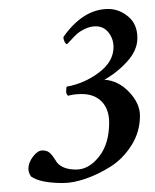

<svg xmlns="http://www.w3.org/2000/svg" viewBox="-20 -653 349 432"><path d="M223.6 -632.8Q248 -632.8 268.6 -615.7Q289.1 -598.6 289.1 -567.4Q289.1 -540 266.4 -514.9Q243.7 -489.7 214.8 -473.6Q246.1 -471.7 270.5 -446Q294.9 -420.4 294.9 -392.6Q294.9 -356 275.6 -325.7Q256.3 -295.4 228.3 -277.8Q200.2 -260.3 172.1 -250.7Q144 -241.2 122.1 -241.2Q70.3 -241.2 49.8 -255.9Q43.9 -264.6 43.9 -273.4Q43.9 -287.1 54.4 -300.8Q64.9 -314.5 75.2 -314.5Q84 -314.5 89.4 -311Q94.7 -307.6 101.3 -297.9Q107.9 -288.1 108.4 -287.1Q121.6 -271.5 151.4 -271.5Q179.7 -271.5 202.6 -300.3Q225.6 -329.1 225.6 -377Q225.6 -407.2 209 -424.3Q192.4 -441.4 164.1 -441.4Q146.5 -441.4 132.8 -437.5Q128.9 -443.4 128.9 -444.3Q128.9 -456.1 129.9 -458Q170.4 -465.3 202.9 -490Q235.4 -514.6 235.4 -546.9Q235.4 -565.4 224.4 -579.6Q213.4 -593.8 195.3 -593.8Q183.1 -593.8 170.9 -587.9Q158.7 -582 151.6 -575.2Q144.5 -568.4 138.2 -561.3Q131.8 -554.2 130.9 -553.7Q127.9 -553.7 125 -559.8Q122.1 -565.9 123 -570.3Q167.5 -632.8 223.6 -632.8Z"/></svg>

Font: Crimson
Style: Italic
Weight: 400
Italic angle: -11°
Version: Version 0.8